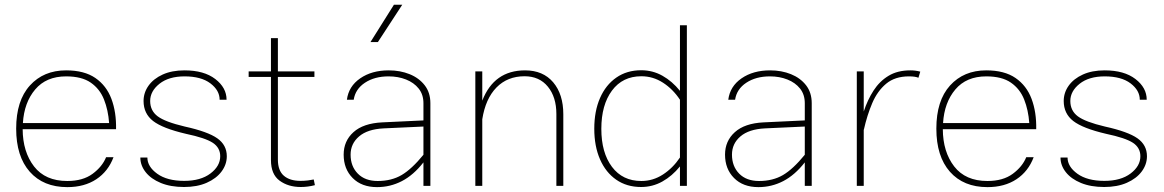

<svg xmlns="http://www.w3.org/2000/svg" viewBox="-20 -785 4918 811"><path d="M75.7 -239.3Q76.2 -143.6 123.8 -82Q171.4 -20.5 264.2 -20.5Q330.1 -20.5 371.1 -50.8Q412.1 -81.1 428.2 -121.1H459.5Q437 -61 386.7 -27.8Q336.4 5.4 264.2 5.4Q163.1 5.4 105.7 -59.6Q48.3 -124.5 48.3 -241.7Q48.3 -359.9 106.2 -423.8Q164.1 -487.8 259.3 -487.8Q335.9 -487.8 382.8 -455.6Q429.7 -423.3 450.7 -367.2Q471.7 -311 470.2 -239.3ZM76.7 -265.1H440.9Q437 -320.3 419.2 -365Q401.4 -409.7 363.3 -436Q325.2 -462.4 259.3 -462.4Q175.3 -462.4 128.7 -407.2Q82 -352.1 76.7 -265.1Z M759.3 -487.8Q841.8 -487.8 889.4 -451.2Q937 -414.6 937 -363.8H907.7Q907.7 -403.3 868.7 -432.9Q829.6 -462.4 759.8 -462.4Q692.9 -462.4 653.6 -431.2Q614.3 -399.9 614.3 -358.4Q614.3 -317.4 646 -293.7Q677.7 -270 760.3 -250.5Q857.9 -229 897.9 -200.7Q938 -172.4 938 -125Q938 -90.3 915.8 -60.5Q893.6 -30.8 853 -12.9Q812.5 4.9 757.3 4.9Q700.7 4.9 659.2 -12.2Q617.7 -29.3 595.2 -57.9Q572.8 -86.4 572.8 -119.6H602.5Q602.5 -81.1 644.3 -51Q686 -21 757.8 -21Q827.6 -21 868.9 -52.2Q910.2 -83.5 910.2 -125Q910.2 -161.1 878.7 -181.9Q847.2 -202.6 765.6 -219.7Q667 -242.7 626.7 -273.9Q586.4 -305.2 586.4 -358.4Q586.4 -393.6 607.4 -423.1Q628.4 -452.6 667.2 -470.2Q706.1 -487.8 759.3 -487.8Z M1305.2 -26.9 1310.1 -2.9Q1280.3 4.9 1250.5 4.9Q1197.3 4.9 1160.9 -22Q1124.5 -48.8 1124.5 -108.9V-460H1030.3V-483.4H1124.5V-624H1153.8V-483.4H1308.1V-460H1153.8V-110.8Q1153.8 -64.5 1179 -42.7Q1204.1 -21 1249.5 -21Q1265.1 -21 1280.8 -22.9Q1296.4 -24.9 1305.2 -26.9Z M1797.9 -349.1V0H1768.6V-99.1Q1726.6 -45.4 1677.5 -20Q1628.4 5.4 1572.8 5.4Q1507.8 5.4 1469.7 -33Q1431.6 -71.3 1431.6 -131.8Q1431.6 -189.5 1473.1 -226.8Q1514.6 -264.2 1594.2 -268.1L1768.6 -276.4V-349.1Q1768.6 -385.7 1748.5 -410.9Q1728.5 -436 1695.1 -449.2Q1661.6 -462.4 1621.6 -462.4Q1562 -462.4 1521.5 -435.5Q1481 -408.7 1474.1 -363.8H1445.3Q1452.6 -420.4 1501.5 -454.1Q1550.3 -487.8 1622.1 -487.8Q1670.4 -487.8 1710.2 -471.7Q1750 -455.6 1773.9 -424.8Q1797.9 -394 1797.9 -349.1ZM1460.9 -131.8Q1460.9 -82.5 1491.5 -51.5Q1522 -20.5 1575.2 -20.5Q1633.8 -20.5 1676.5 -45.7Q1719.2 -70.8 1768.6 -131.3V-250.5L1600.1 -242.7Q1532.2 -239.3 1496.6 -208.7Q1460.9 -178.2 1460.9 -131.8ZM1644 -765.1H1679.2L1576.2 -607.4H1544.9Z M2017.1 0H1987.8V-483.4H2017.1V-359.9Q2066.9 -487.8 2197.8 -487.8Q2273.9 -487.8 2316.7 -437.3Q2359.4 -386.7 2359.4 -302.2V0H2330.1V-303.2Q2330.1 -375 2294.2 -418.9Q2258.3 -462.9 2195.8 -462.9Q2123.5 -462.9 2077.1 -415.5Q2030.8 -368.2 2017.1 -281.2Z M2490.2 -241.2Q2490.2 -315.4 2514.4 -370.8Q2538.6 -426.3 2583.3 -457.3Q2627.9 -488.3 2688.5 -488.3Q2736.8 -488.3 2778.1 -465.1Q2819.3 -441.9 2852.1 -401.4V-678.2H2881.3V0H2852.1V-82Q2819.3 -41.5 2777.8 -18.3Q2736.3 4.9 2688 4.9Q2627.4 4.9 2583 -25.9Q2538.6 -56.6 2514.4 -112.1Q2490.2 -167.5 2490.2 -241.2ZM2520 -240.7Q2520 -140.1 2564.9 -80.3Q2609.9 -20.5 2689 -20.5Q2738.3 -20.5 2780.3 -47.9Q2822.3 -75.2 2852.1 -119.6V-363.8Q2822.3 -408.7 2780.3 -435.8Q2738.3 -462.9 2689 -462.9Q2609.9 -462.9 2564.9 -402.3Q2520 -341.8 2520 -240.7Z M3408.7 -349.1V0H3379.4V-99.1Q3337.4 -45.4 3288.3 -20Q3239.3 5.4 3183.6 5.4Q3118.7 5.4 3080.6 -33Q3042.5 -71.3 3042.5 -131.8Q3042.5 -189.5 3084 -226.8Q3125.5 -264.2 3205.1 -268.1L3379.4 -276.4V-349.1Q3379.4 -385.7 3359.4 -410.9Q3339.4 -436 3305.9 -449.2Q3272.5 -462.4 3232.4 -462.4Q3172.9 -462.4 3132.3 -435.5Q3091.8 -408.7 3085 -363.8H3056.2Q3063.5 -420.4 3112.3 -454.1Q3161.1 -487.8 3232.9 -487.8Q3281.2 -487.8 3321 -471.7Q3360.8 -455.6 3384.8 -424.8Q3408.7 -394 3408.7 -349.1ZM3071.8 -131.8Q3071.8 -82.5 3102.3 -51.5Q3132.8 -20.5 3186 -20.5Q3244.6 -20.5 3287.4 -45.7Q3330.1 -70.8 3379.4 -131.3V-250.5L3210.9 -242.7Q3143.1 -239.3 3107.4 -208.7Q3071.8 -178.2 3071.8 -131.8Z M3599.1 -483.4H3628.4V-314Q3644.5 -363.3 3669.9 -402.6Q3695.3 -441.9 3733.2 -464.8Q3771 -487.8 3825.2 -487.8Q3847.2 -487.8 3867.2 -482.4L3859.4 -456.5Q3846.7 -462.4 3819.3 -462.4Q3760.3 -462.4 3723.1 -431.4Q3686 -400.4 3664.3 -349.4Q3642.6 -298.3 3628.9 -237.3L3628.4 -237.8V0H3599.1Z M3962.4 -239.3Q3962.9 -143.6 4010.5 -82Q4058.1 -20.5 4150.9 -20.5Q4216.8 -20.5 4257.8 -50.8Q4298.8 -81.1 4314.9 -121.1H4346.2Q4323.7 -61 4273.4 -27.8Q4223.1 5.4 4150.9 5.4Q4049.8 5.4 3992.4 -59.6Q3935.1 -124.5 3935.1 -241.7Q3935.1 -359.9 3992.9 -423.8Q4050.8 -487.8 4146 -487.8Q4222.7 -487.8 4269.5 -455.6Q4316.4 -423.3 4337.4 -367.2Q4358.4 -311 4356.9 -239.3ZM3963.4 -265.1H4327.6Q4323.7 -320.3 4305.9 -365Q4288.1 -409.7 4250 -436Q4211.9 -462.4 4146 -462.4Q4062 -462.4 4015.4 -407.2Q3968.8 -352.1 3963.4 -265.1Z M4646 -487.8Q4728.5 -487.8 4776.1 -451.2Q4823.7 -414.6 4823.7 -363.8H4794.4Q4794.4 -403.3 4755.4 -432.9Q4716.3 -462.4 4646.5 -462.4Q4579.6 -462.4 4540.3 -431.2Q4501 -399.9 4501 -358.4Q4501 -317.4 4532.7 -293.7Q4564.5 -270 4647 -250.5Q4744.6 -229 4784.7 -200.7Q4824.7 -172.4 4824.7 -125Q4824.7 -90.3 4802.5 -60.5Q4780.3 -30.8 4739.7 -12.9Q4699.2 4.9 4644 4.9Q4587.4 4.9 4545.9 -12.2Q4504.4 -29.3 4481.9 -57.9Q4459.5 -86.4 4459.5 -119.6H4489.3Q4489.3 -81.1 4531 -51Q4572.8 -21 4644.5 -21Q4714.4 -21 4755.6 -52.2Q4796.9 -83.5 4796.9 -125Q4796.9 -161.1 4765.4 -181.9Q4733.9 -202.6 4652.3 -219.7Q4553.7 -242.7 4513.4 -273.9Q4473.1 -305.2 4473.1 -358.4Q4473.1 -393.6 4494.1 -423.1Q4515.1 -452.6 4554 -470.2Q4592.8 -487.8 4646 -487.8Z"/></svg>

Font: Estedad-FD Thin
Style: Regular
Weight: 100
Designer: Amin Abedi
Version: Version 7.3